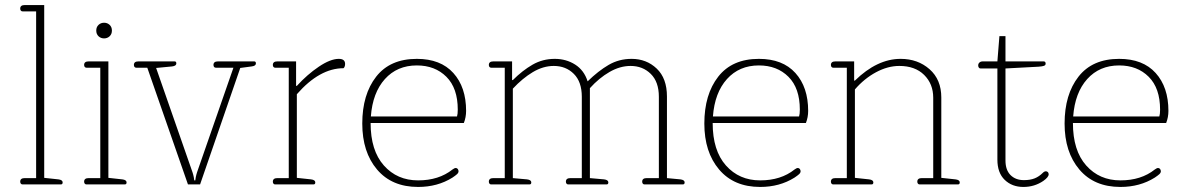

<svg xmlns="http://www.w3.org/2000/svg" viewBox="-20 -730 4690 760"><path d="M60 -11Q60 -25 78 -25H123V-685H69Q65 -685 62.5 -688Q60 -691 60 -696Q60 -710 78 -710H155V-26L211 -20Q228 -18 228 -8Q228 0 221 0H69Q65 0 62.5 -3Q60 -6 60 -11Z M361 -609Q361 -623 370 -631.5Q379 -640 392 -640Q405 -640 414 -631.5Q423 -623 423 -609Q423 -595 414 -586.5Q405 -578 392 -578Q379 -578 370 -586.5Q361 -595 361 -609ZM313 -11Q313 -25 331 -25H377V-462H322Q318 -462 315.5 -465Q313 -468 313 -473Q313 -487 331 -487H409V-26L464 -20Q481 -18 481 -8Q481 0 474 0H322Q318 0 315.5 -3Q313 -6 313 -11Z M563 -462H519Q515 -462 512.5 -465Q510 -468 510 -473Q510 -487 528 -487H671Q678 -487 678 -479Q678 -469 661 -467L598 -461L742 -48Q745 -39 747 -29Q749 -19 749 -16H753Q753 -19 755 -29Q757 -39 760 -48L904 -462H834Q830 -462 827.5 -465Q825 -468 825 -473Q825 -487 843 -487H986Q993 -487 993 -479Q993 -469 976 -467L931 -461L772 0H724Z M1060 -11Q1060 -25 1078 -25H1123V-462H1069Q1065 -462 1062.5 -465Q1060 -468 1060 -473Q1060 -487 1078 -487H1152V-390H1155Q1196 -435 1242 -466Q1288 -497 1321 -497Q1346 -497 1346 -477Q1346 -466 1340 -460Q1245 -460 1155 -357V-26L1211 -20Q1228 -18 1228 -8Q1228 0 1221 0H1069Q1065 0 1062.5 -3Q1060 -6 1060 -11Z M1414 -241Q1414 -356 1469 -426.5Q1524 -497 1630 -497Q1724 -497 1774.5 -441Q1825 -385 1825 -291Q1825 -266 1816 -243H1447Q1447 -134 1499.5 -75Q1552 -16 1635 -16Q1717 -16 1771 -59Q1779 -65 1784 -65Q1789 -65 1792 -61Q1795 -57 1795 -52Q1795 -46 1789 -40.5Q1783 -35 1771 -27Q1712 10 1635 10Q1531 10 1472.5 -59Q1414 -128 1414 -241ZM1789 -269Q1792 -278 1792 -296Q1792 -381 1747 -426Q1702 -471 1630 -471Q1552 -471 1503.5 -417Q1455 -363 1448 -269Z M1915 -11Q1915 -25 1933 -25H1978V-462H1924Q1920 -462 1917.5 -465Q1915 -468 1915 -473Q1915 -487 1933 -487H2007V-413H2010Q2048 -451 2088 -474Q2128 -497 2176 -497Q2221 -497 2256.5 -474.5Q2292 -452 2306 -408Q2348 -449 2389 -473Q2430 -497 2480 -497Q2539 -497 2579.5 -458.5Q2620 -420 2620 -348V-25L2673 -20Q2690 -18 2690 -8Q2690 0 2683 0H2531Q2527 0 2524.5 -3Q2522 -6 2522 -11Q2522 -25 2540 -25H2588V-347Q2588 -406 2556 -437.5Q2524 -469 2476 -469Q2434 -469 2392.5 -445Q2351 -421 2315 -381V-25L2371 -20Q2388 -18 2388 -8Q2388 0 2381 0H2229Q2225 0 2222.5 -3Q2220 -6 2220 -11Q2220 -25 2238 -25H2283V-347Q2283 -406 2251.5 -437.5Q2220 -469 2172 -469Q2130 -469 2089 -444.5Q2048 -420 2010 -379V-25L2066 -20Q2083 -18 2083 -8Q2083 0 2076 0H1924Q1920 0 1917.5 -3Q1915 -6 1915 -11Z M2768 -241Q2768 -356 2823 -426.5Q2878 -497 2984 -497Q3078 -497 3128.5 -441Q3179 -385 3179 -291Q3179 -266 3170 -243H2801Q2801 -134 2853.5 -75Q2906 -16 2989 -16Q3071 -16 3125 -59Q3133 -65 3138 -65Q3143 -65 3146 -61Q3149 -57 3149 -52Q3149 -46 3143 -40.5Q3137 -35 3125 -27Q3066 10 2989 10Q2885 10 2826.5 -59Q2768 -128 2768 -241ZM3143 -269Q3146 -278 3146 -296Q3146 -381 3101 -426Q3056 -471 2984 -471Q2906 -471 2857.5 -417Q2809 -363 2802 -269Z M3269 -11Q3269 -25 3287 -25H3332V-462H3278Q3274 -462 3271.5 -465Q3269 -468 3269 -473Q3269 -487 3287 -487H3361V-411H3364Q3452 -497 3545 -497Q3613 -497 3659.5 -456Q3706 -415 3706 -344V-26L3762 -20Q3779 -18 3779 -8Q3779 0 3772 0H3620Q3616 0 3613.5 -3Q3611 -6 3611 -11Q3611 -25 3629 -25H3674V-343Q3674 -398 3638 -433.5Q3602 -469 3540 -469Q3494 -469 3447.5 -444Q3401 -419 3364 -376V-26L3420 -20Q3437 -18 3437 -8Q3437 0 3430 0H3278Q3274 0 3271.5 -3Q3269 -6 3269 -11Z M3928 -98V-459H3861Q3857 -459 3854.5 -462.5Q3852 -466 3852 -471Q3852 -478 3857 -482.5Q3862 -487 3870 -487H3928L3936 -587H3960V-487H4111Q4119 -487 4119 -478Q4119 -472 4112.5 -469.5Q4106 -467 4091 -466L3960 -459V-95Q3960 -57 3980 -37Q4000 -17 4033 -17Q4058 -17 4075.5 -24Q4093 -31 4108 -46Q4114 -52 4120 -52Q4124 -52 4127.5 -49Q4131 -46 4131 -40Q4131 -29 4110 -14Q4075 10 4031 10Q3986 10 3957 -18Q3928 -46 3928 -98Z M4194 -241Q4194 -356 4249 -426.5Q4304 -497 4410 -497Q4504 -497 4554.5 -441Q4605 -385 4605 -291Q4605 -266 4596 -243H4227Q4227 -134 4279.5 -75Q4332 -16 4415 -16Q4497 -16 4551 -59Q4559 -65 4564 -65Q4569 -65 4572 -61Q4575 -57 4575 -52Q4575 -46 4569 -40.5Q4563 -35 4551 -27Q4492 10 4415 10Q4311 10 4252.5 -59Q4194 -128 4194 -241ZM4569 -269Q4572 -278 4572 -296Q4572 -381 4527 -426Q4482 -471 4410 -471Q4332 -471 4283.5 -417Q4235 -363 4228 -269Z"/></svg>

Font: Maitree ExtraLight
Style: Regular
Weight: 275
Designer: CadsonDemak Team
Foundry: CadsonDemak
Version: Version 1.003